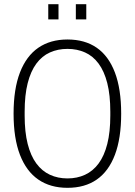

<svg xmlns="http://www.w3.org/2000/svg" viewBox="-20 -887 646 919"><path d="M303 12Q221 12 163.5 -27.5Q106 -67 75.5 -146Q45 -225 45 -343Q45 -461 75.5 -540Q106 -619 163.5 -658.5Q221 -698 303 -698Q386 -698 443 -658.5Q500 -619 530 -540Q560 -461 560 -343Q560 -225 530 -146Q500 -67 443 -27.5Q386 12 303 12ZM303 -33Q349 -33 387 -50.5Q425 -68 452 -104.5Q479 -141 493.5 -198Q508 -255 508 -334V-352Q508 -432 493.5 -489Q479 -546 452 -582.5Q425 -619 387 -636Q349 -653 303 -653Q257 -653 219 -636Q181 -619 154 -582.5Q127 -546 112.5 -489Q98 -432 98 -352V-334Q98 -255 112.5 -198Q127 -141 154 -104.5Q181 -68 219 -50.5Q257 -33 303 -33ZM211 -794V-867H260V-794ZM343 -794V-867H393V-794Z"/></svg>

Font: Archivo Condensed Thin
Style: Regular
Weight: 250
Width: 3
Designer: Hector Gatti
Foundry: Omnibus-Type
Version: Version 2.001